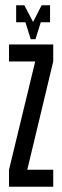

<svg xmlns="http://www.w3.org/2000/svg" viewBox="-20 -705 235 725"><path d="M134 -621 114 -557H96L76 -621H41V-685H72L105 -622L137 -685H169V-621ZM14 0V-64L113 -473H14V-537H181V-473L83 -64H181V0Z"/></svg>

Font: Commune Nuit Debout
Style: Regular
Weight: 400
Designer: Sébastien Marchal
Foundry: Sébastien Marchal
Version: Version 1.003;PS 1.3;hotconv 1.0.88;makeotf.lib2.5.647800